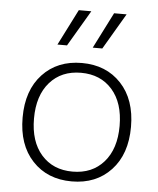

<svg xmlns="http://www.w3.org/2000/svg" viewBox="-53 -785 691 840"><g transform="rotate(5 292.5 -364.5)"><path d="M179 -581 259 -739H314L221 -581ZM334 -581 414 -739H469L376 -581ZM120.5 -440Q186 -510 293 -510Q400 -510 465.5 -440Q531 -370 531 -250Q531 -130 465.5 -60Q400 10 293 10Q186 10 120.5 -60Q55 -130 55 -250Q55 -370 120.5 -440ZM430 -409Q379 -467 293 -467Q207 -467 156 -409Q105 -351 105 -250Q105 -149 156 -91Q207 -33 293 -33Q379 -33 430 -91Q481 -149 481 -250Q481 -351 430 -409Z"/></g></svg>

Font: Elaine Sans Light
Style: Regular
Weight: 300
Designer: Wei Huang
Foundry: Wei Huang
Version: Version 2.001;December 24, 2019;FontCreator 12.0.0.2547 64-b